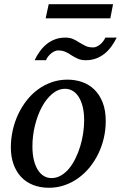

<svg xmlns="http://www.w3.org/2000/svg" viewBox="-20 -867 566 899"><path d="M374 -304.2Q374 -339.8 367.2 -367.2Q360.4 -394.5 348.6 -413.1Q336.9 -431.6 320.6 -441.4Q304.2 -451.2 285.2 -451.2Q252.4 -451.2 224.4 -427.5Q196.3 -403.8 175.8 -365.5Q155.3 -327.1 143.6 -279.1Q131.8 -231 131.8 -182.1Q131.8 -145 138.7 -117.2Q145.5 -89.4 157.7 -70.6Q169.9 -51.8 186 -42.5Q202.1 -33.2 221.2 -33.2Q244.6 -33.2 265.4 -45.2Q286.1 -57.1 303 -77.4Q319.8 -97.7 333 -124.5Q346.2 -151.4 355.5 -181.4Q364.7 -211.4 369.4 -243.2Q374 -274.9 374 -304.2ZM475.1 -299.8Q475.1 -259.3 466.1 -220.5Q457 -181.6 440.2 -147Q423.3 -112.3 399.7 -83.3Q376 -54.2 346.4 -33Q316.9 -11.7 282.2 0.2Q247.6 12.2 209 12.2Q168 12.2 134.8 -1Q101.6 -14.2 78.6 -38.8Q55.7 -63.5 43.2 -98.4Q30.8 -133.3 30.8 -176.8Q30.8 -217.3 39.6 -256.6Q48.3 -295.9 64.7 -331.1Q81.1 -366.2 104.5 -396.2Q127.9 -426.3 157.5 -448Q187 -469.7 221.9 -481.9Q256.8 -494.1 295.9 -494.1Q332 -494.1 364.5 -482.9Q397 -471.7 421.6 -447.8Q446.3 -423.8 460.7 -387.2Q475.1 -350.6 475.1 -299.8ZM526.4 -690.9Q515.6 -668.9 501.7 -649.7Q487.8 -630.4 470 -616Q452.1 -601.6 430.2 -593.3Q408.2 -585 381.3 -585Q360.8 -585 345.7 -591.6Q330.6 -598.1 314.9 -607.9Q308.6 -612.3 302.2 -616.2Q295.9 -620.1 288.3 -623.5Q280.8 -627 271.7 -628.9Q262.7 -630.9 251 -630.9Q244.6 -630.9 236.6 -627.4Q228.5 -624 220.7 -617.9Q212.9 -611.8 206.1 -603.5Q199.2 -595.2 195.3 -585H142.1Q152.3 -606.9 166.3 -626.2Q180.2 -645.5 197.8 -659.9Q215.3 -674.3 237.3 -682.6Q259.3 -690.9 286.1 -690.9Q306.6 -690.9 322 -684.3Q337.4 -677.7 353 -667Q365.7 -659.7 379.9 -652.3Q394 -645 417 -645Q423.8 -645 431.9 -648.4Q439.9 -651.9 447.8 -658Q455.6 -664.1 462.2 -672.4Q468.8 -680.7 473.1 -690.9ZM496.6 -781.2H193.8L208 -847.2H509.3Z"/></svg>

Font: Charis SIL Afr
Style: Italic
Weight: 400
Italic angle: -11°
Foundry: SIL International
Version: Version 5.000